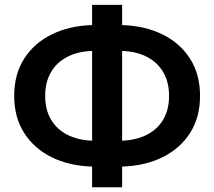

<svg xmlns="http://www.w3.org/2000/svg" viewBox="-20 -760 906 812"><path d="M369.5 32V-55.5Q272.5 -58.5 198.2 -95.2Q124 -132 82 -198Q40 -264 40 -354.5Q40 -445.5 82 -511.5Q124 -577.5 198.2 -614.2Q272.5 -651 369.5 -654V-739.5H496.5V-654Q593 -651 667.5 -614.2Q742 -577.5 784 -511.5Q826 -445.5 826 -354.5Q826 -264 784 -198Q742 -132 667.5 -95.2Q593 -58.5 496.5 -55.5V32ZM369.5 -165V-544.5Q308 -542.5 263.5 -519Q219 -495.5 195 -453.8Q171 -412 171 -354.5Q171 -297 195 -255.5Q219 -214 263.5 -190.8Q308 -167.5 369.5 -165ZM496.5 -165Q558 -167.5 602.5 -190.8Q647 -214 671 -255.5Q695 -297 695 -354.5Q695 -412 671 -453.8Q647 -495.5 602.5 -519Q558 -542.5 496.5 -544.5Z"/></svg>

Font: Geologica Cursive Medium
Style: Regular
Weight: 500
Designer: Sindre Bremnes, Frode Helland
Foundry: Monokrom Skriftforlag AS
Version: Version 1.010;gftools[0.9.28]